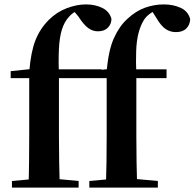

<svg xmlns="http://www.w3.org/2000/svg" viewBox="-20 -850 882 870"><path d="M34.1 0V-29.9L147.4 -40.2H226.4L336.3 -29.9V0ZM109.1 0Q111.1 -58.2 111.7 -117.4Q112.4 -176.6 112.4 -234.8V-496.1H28.4V-527.5L159.5 -541.2L112.1 -516.1L112.8 -528.1Q119.8 -614.3 140.4 -667.1Q161.1 -719.8 201.2 -759.9Q237.2 -795.7 282.4 -812.8Q327.6 -830 369.6 -830Q410.9 -830 443.4 -814.2Q475.8 -798.4 485 -764.7Q484.7 -740.5 468.6 -724.3Q452.5 -708.1 423.3 -708.1Q400.4 -708.1 380.1 -722.6Q359.7 -737.1 335.5 -774.8L312.9 -801.9V-817H359.9V-808.7Q341.7 -806 324.7 -798.5Q307.6 -791.1 292.5 -773.8Q271.7 -751.3 260.6 -716.3Q249.5 -681.4 246.9 -627.2Q244.4 -573.1 247.1 -491.5V-234.8Q247.1 -176.6 248.1 -117.4Q249.1 -58.2 250.8 0ZM180.6 -496.1V-535.7H440.5V-496.1ZM384.8 0V-29.9L498.1 -40.2H582.2L695.3 -29.9V0ZM459.8 0Q461.8 -58.2 462.6 -117.4Q463.4 -176.6 463.4 -234.8V-496.1H379.4V-527.5L510.2 -541.2L462.8 -516.1L463.5 -526.6Q471.2 -621.9 496.1 -677Q520.9 -732.1 558 -765.3Q595.8 -800.3 637.4 -815.2Q679 -830 722.5 -830Q764.6 -830 798.6 -814.6Q832.6 -799.1 841.8 -763.3Q840.8 -737.6 824.3 -721Q807.9 -704.5 776.9 -704.5Q751.1 -704.5 730 -718.9Q708.9 -733.4 688.7 -768.6L663.6 -808V-817H710.6V-808.7Q685.7 -805.2 665.3 -792Q644.9 -778.7 633 -761Q616.2 -734 607.5 -699.4Q598.7 -664.8 597 -618.6Q595.3 -572.4 597.8 -511.3V-234.8Q597.8 -176.6 598.8 -117.4Q599.8 -58.2 601.5 0ZM531.3 -496.1V-535.7H734.7V-496.1Z"/></svg>

Font: Noto Serif SC
Style: Regular
Weight: 200
Designer: Ryoko NISHIZUKA 西塚涼子 (kana & ideographs); Frank Grießhammer (Latin, Greek & Cyrillic); Wenlong ZHANG 张文龙 (bopomofo); San
Foundry: Adobe
Version: Version 2.001;hotconv 1.1.0;makeotfexe 2.6.0